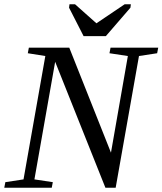

<svg xmlns="http://www.w3.org/2000/svg" viewBox="-27 -878 760 898"><path d="M571 -616 485 -629 490 -655H713L708 -629L623 -616L514 0H466L231 -589L134 -39L220 -26L215 0H-7L-2 -26L83 -39L185 -616L103 -629L108 -655H297L492 -164ZM324 -858 424 -769 556 -858H585L583 -842L468 -709H364L296 -842L298 -858Z"/></svg>

Font: Libra Serif Modern
Style: Italic
Weight: 400
Italic angle: -12°
Designer: Stefan Peev, Context Ltd
Foundry: Stefan Peev, Context Ltd
Version: Version 1.000